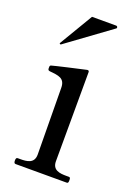

<svg xmlns="http://www.w3.org/2000/svg" viewBox="-138 -772 600 831"><g transform="rotate(20 162.5 -356.0)"><path d="M52 -554C50 -553 50 -553 49 -553C47 -553 45 -555 45 -556C45 -557 45 -557 46 -559L137 -712H248C252 -712 255 -709 255 -705C255 -703 255 -702 252 -700ZM280 0C286 0 287 -5 287 -14C287 -22 286 -27 280 -27H268C238 -27 204 -30 204 -71L205 -482C205 -487 202 -490 196 -489C164 -482 54 -457 42 -453C37 -451 37 -448 37 -441C37 -434 37 -429 46 -428C87 -424 117 -422 117 -377L120 -71C120 -30 86 -27 56 -27H44C38 -27 36 -22 36 -14C36 -5 38 0 44 0Z"/></g></svg>

Font: Shippori Mincho OTF Medium
Style: Regular
Weight: 500
Designer: FONTDASU
Foundry: FONTDASU / Google Inc. / but / Adobe
Version: Version 3.300;hotconv 1.0.109;makeotfexe 2.5.65596